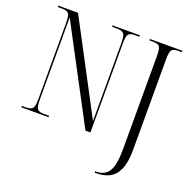

<svg xmlns="http://www.w3.org/2000/svg" viewBox="-161 -870 1254 1267"><g transform="rotate(20 466.5 -237.0)"><path d="M637 240V230H644Q706 230 733 184.5Q760 139 760 27V-625Q760 -674 749.5 -689Q739 -704 704 -704H678V-714H906V-704H880Q845 -704 834.5 -689Q824 -674 824 -624V12Q824 99 802 149Q780 199 740.5 219.5Q701 240 648 240ZM35 0V-10H63Q100 -10 111 -25.5Q122 -41 122 -91V-624Q122 -674 111 -689Q100 -704 65 -704H35V-714H173L510 -77V-624Q510 -674 498.5 -689Q487 -704 452 -704H416V-714H608V-704H577Q541 -704 530.5 -688.5Q520 -673 520 -623V0H485L132 -666V-91Q132 -41 143 -25.5Q154 -10 190 -10H226V0Z"/></g></svg>

Font: Noto Serif Display Condensed Light
Style: Regular
Weight: 300
Width: 3
Designer: Monotype Design Team
Foundry: Monotype Imaging Inc.
Version: Version 2.009